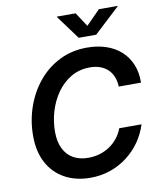

<svg xmlns="http://www.w3.org/2000/svg" viewBox="-101 -1025 934 1115"><g transform="rotate(-10 366.5 -467.0)"><path d="M342.3 10.3Q255.9 10.3 191.2 -25.4Q126.5 -61 90.8 -127.4Q55.2 -193.8 55.2 -286.6Q55.2 -375 83.3 -456.1Q111.3 -537.1 163.3 -600.6Q215.3 -664.1 288.6 -700.9Q361.8 -737.8 452.1 -737.8Q513.7 -737.8 564.2 -720.7Q614.7 -703.6 651.4 -670.7Q688 -637.7 707.5 -590.6Q727.1 -543.5 726.1 -482.9H594.7Q593.8 -516.1 583 -541.7Q572.3 -567.4 553.2 -585.2Q534.2 -603 507.8 -612.3Q481.4 -621.6 448.7 -621.6Q385.7 -621.6 336.7 -592.5Q287.6 -563.5 253.7 -515.1Q219.7 -466.8 202.1 -407.7Q184.6 -348.6 184.6 -288.1Q184.6 -230 204.6 -189Q224.6 -147.9 261.7 -127Q298.8 -106 349.6 -106Q384.3 -106 416 -115.2Q447.8 -124.5 474.9 -142.3Q502 -160.2 522.7 -185.8Q543.5 -211.4 555.7 -244.1H687Q669.9 -189.5 637.5 -143.1Q605 -96.7 559.8 -62.3Q514.6 -27.8 459.7 -8.8Q404.8 10.3 342.3 10.3ZM421.9 -945.3 476.6 -861.8 559.1 -945.3H669.9L669.4 -942.9L518.1 -802.2H415L311.5 -942.9L312 -945.3Z"/></g></svg>

Font: Inter 20pt SemiBold
Style: Italic
Weight: 600
Italic angle: -9.3988°
Version: Version 4.001;git-66647c0bb